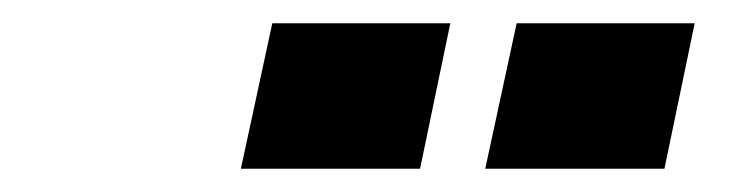

<svg xmlns="http://www.w3.org/2000/svg" viewBox="-20 -740 640 165"><path d="M187 -595 214 -720H367L341 -595ZM397 -595 424 -720H577L551 -595Z"/></svg>

Font: Geist Mono ExtraBold
Style: Italic
Weight: 800
Italic angle: -12°
Monospace: yes
Designer: Basement.studio, Andrés Briganti, Mateo Zaragoza
Foundry: Basement.studio, Vercel, Andrés Briganti, Guido Ferreyra, Mateo Zaragoza
Version: Version 1.500; ttfautohint (v1.8.4.7-5d5b)